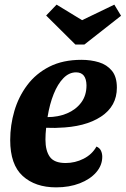

<svg xmlns="http://www.w3.org/2000/svg" viewBox="-20 -788 542 828"><path d="M222 20Q132 20 78 -29Q24 -78 24 -184Q24 -248 42 -309.5Q60 -371 97.5 -421Q135 -471 193 -500.5Q251 -530 331 -530Q372 -530 406.5 -519.5Q441 -509 462.5 -483Q484 -457 484 -410Q484 -330 415.5 -285Q347 -240 231 -237Q219 -236 204.5 -236.5Q190 -237 179 -237Q176 -210 176 -186Q176 -138 195 -111.5Q214 -85 263 -85Q304 -85 340.5 -103.5Q377 -122 396 -156Q410 -150 415.5 -138Q421 -126 421 -112Q421 -75 395 -45Q369 -15 324 2.5Q279 20 222 20ZM185 -283Q231 -283 269 -299Q307 -315 330 -345.5Q353 -376 353 -420Q352 -476 308 -476Q278 -476 253.5 -451Q229 -426 211.5 -382.5Q194 -339 185 -283ZM305 -596 179 -721 224 -768 334 -701 473 -768 502 -720 344 -596Z"/></svg>

Font: Sansita Swashed SemiBold
Style: Regular
Weight: 600
Designer: Pablo Cosgaya
Foundry: Omnibus-Type
Version: Version 1.003; ttfautohint (v1.8.3)